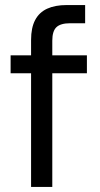

<svg xmlns="http://www.w3.org/2000/svg" viewBox="-20 -740 397 760"><path d="M103 0V-582Q103 -630 119 -660.5Q135 -691 166.5 -705.5Q198 -720 244 -720H317V-648H258Q220 -648 203.5 -632.5Q187 -617 187 -579V0ZM22 -450V-521H324V-450Z"/></svg>

Font: DM Sans 10pt
Style: Regular
Weight: 400
Version: Version 4.004;gftools[0.9.30]